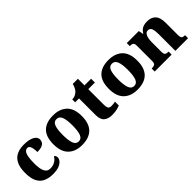

<svg xmlns="http://www.w3.org/2000/svg" viewBox="159 -1616 2581 2581"><g transform="rotate(-45 1449.5 -325.5)"><path d="M300 10Q223 10 165.5 -15.5Q108 -41 76 -101.5Q44 -162 44 -267Q44 -375 77.5 -437Q111 -499 168.5 -524.5Q226 -550 297 -550Q371 -550 417 -535Q463 -520 484 -496Q505 -472 505 -444Q505 -423 494.5 -401.5Q484 -380 452.5 -365Q421 -350 360 -350Q360 -386 355 -416.5Q350 -447 337.5 -466Q325 -485 303 -485Q278 -485 259.5 -465.5Q241 -446 231 -398.5Q221 -351 221 -268Q221 -168 246 -118.5Q271 -69 327 -69Q381 -69 420 -93.5Q459 -118 477 -154Q491 -146 497 -132.5Q503 -119 503 -105Q503 -80 482 -53Q461 -26 416.5 -8Q372 10 300 10Z M853 10Q728 10 656.5 -60Q585 -130 585 -271Q585 -412 653.5 -481Q722 -550 856 -550Q981 -550 1053 -481Q1125 -412 1125 -271Q1125 -130 1056 -60Q987 10 853 10ZM855 -57Q906 -57 926.5 -111.5Q947 -166 947 -271Q947 -376 926 -429Q905 -482 854 -482Q803 -482 783 -429Q763 -376 763 -271Q763 -166 783.5 -111.5Q804 -57 855 -57Z M1424 10Q1351 10 1308 -25.5Q1265 -61 1265 -149V-464H1191V-519Q1229 -519 1255.5 -534Q1282 -549 1297 -565Q1311 -580 1323 -604Q1335 -628 1343 -661H1441V-536H1567V-464H1441V-165Q1441 -122 1454 -102.5Q1467 -83 1503 -83Q1523 -83 1542 -85.5Q1561 -88 1576 -92V-19Q1559 -11 1520 -0.5Q1481 10 1424 10Z M1907 10Q1782 10 1710.5 -60Q1639 -130 1639 -271Q1639 -412 1707.5 -481Q1776 -550 1910 -550Q2035 -550 2107 -481Q2179 -412 2179 -271Q2179 -130 2110 -60Q2041 10 1907 10ZM1909 -57Q1960 -57 1980.5 -111.5Q2001 -166 2001 -271Q2001 -376 1980 -429Q1959 -482 1908 -482Q1857 -482 1837 -429Q1817 -376 1817 -271Q1817 -166 1837.5 -111.5Q1858 -57 1909 -57Z M2240 0V-57H2243Q2277 -57 2296.5 -69Q2316 -81 2316 -125V-415Q2316 -456 2298.5 -467.5Q2281 -479 2248 -479H2245V-536H2474L2487 -469H2492Q2516 -511 2551.5 -530.5Q2587 -550 2644 -550Q2723 -550 2765.5 -504.5Q2808 -459 2808 -358V-128Q2808 -82 2822.5 -69.5Q2837 -57 2870 -57H2874V0H2633V-322Q2633 -387 2619 -422Q2605 -457 2567 -457Q2538 -457 2521.5 -435.5Q2505 -414 2498 -379.5Q2491 -345 2491 -305V-122Q2491 -81 2508.5 -69Q2526 -57 2559 -57H2562V0Z"/></g></svg>

Font: Noto Serif Tamil ExtraBold
Style: Regular
Weight: 800
Designer: Indian Type Foundry, Tom Grace, and the Monotype Design Team
Foundry: Monotype Imaging Inc.
Version: Version 2.004; ttfautohint (v1.8.4.7-5d5b)